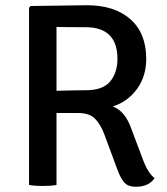

<svg xmlns="http://www.w3.org/2000/svg" viewBox="-20 -707 640 734"><path d="M97 -684 312 -687Q418 -687 478.5 -633.5Q539 -580 539 -482Q539 -415 503.5 -366.5Q468 -318 411 -300Q458 -283 482 -215L526 -98Q545 -46 571 -26Q549 7 499 7Q471 7 456.5 -8Q442 -23 429 -58L379 -193Q364 -233 342.5 -254Q321 -275 278 -275H196V0Q175 4 143 4Q111 4 91 0V-677ZM196 -604V-360Q274 -362 307 -362Q374 -362 401.5 -396Q429 -430 429 -482Q429 -603 307 -603Q230 -603 196 -604Z"/></svg>

Font: Signika
Style: Regular
Weight: 400
Designer: Anna Giedrys
Foundry: Anna Giedrys
Version: Version 1.001